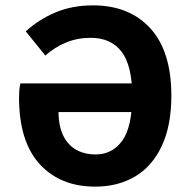

<svg xmlns="http://www.w3.org/2000/svg" viewBox="-20 -684 705 716"><path d="M335 12Q205 12 128 -72Q51 -156 51 -321Q51 -333 52 -346.5Q53 -360 56 -373H510V-266H198Q199 -211 217 -176Q235 -141 266 -124.5Q297 -108 336 -108Q399 -108 436 -159.5Q473 -211 473 -327Q473 -439 433.5 -491Q394 -543 318 -543Q269 -543 226.5 -525.5Q184 -508 149 -477L76 -567Q124 -611 186.5 -637.5Q249 -664 327 -664Q462 -664 540.5 -578.5Q619 -493 619 -327Q619 -216 583.5 -140Q548 -64 484 -26Q420 12 335 12Z"/></svg>

Font: Source Sans 3
Style: Bold
Weight: 700
Designer: Paul D. Hunt
Foundry: Adobe
Version: Version 3.052;hotconv 1.1.0;makeotfexe 2.6.0